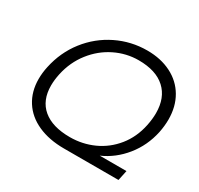

<svg xmlns="http://www.w3.org/2000/svg" viewBox="-151 -898 1122 1083"><g transform="rotate(30 410.0 -357.0)"><path d="M65 -269Q65 -308 74 -350Q97 -458 161.5 -540.5Q226 -623 319 -668.5Q412 -714 517 -714Q605 -714 672.5 -680Q740 -646 777 -583Q814 -520 814 -436Q814 -395 805 -350Q784 -252 724 -177.5Q664 -103 580 -66H754L740 0H385Q288 0 215.5 -32.5Q143 -65 104 -126Q65 -187 65 -269ZM726 -350Q735 -394 735 -432Q735 -532 675 -587Q615 -642 502 -642Q422 -642 349 -606Q276 -570 224 -503.5Q172 -437 153 -350Q144 -308 144 -272Q144 -175 205.5 -123.5Q267 -72 381 -72Q462 -72 534 -104.5Q606 -137 657 -200Q708 -263 726 -350Z"/></g></svg>

Font: Prompt Light
Style: Italic
Weight: 300
Italic angle: -12°
Designer: Katatrad Team
Foundry: CadsonDemak
Version: Version 1.000